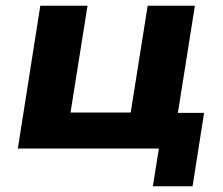

<svg xmlns="http://www.w3.org/2000/svg" viewBox="-20 -516 775 667"><path d="M511 131 532 0H42L120 -496H284L225 -125H434L493 -496H657L598 -124H689L649 131Z"/></svg>

Font: Nunito Sans 10pt SemiExpanded ExtraBold
Style: Italic
Weight: 800
Width: 6
Italic angle: -9°
Designer: Vernon Adams
Foundry: Vernon Adams
Version: Version 3.101;gftools[0.9.27]